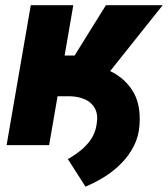

<svg xmlns="http://www.w3.org/2000/svg" viewBox="-20 -548 634 725"><path d="M256.8 -528.3 165.5 0H4.9L96.2 -528.3ZM594.2 -528.3 320.3 -184.6H176.3L184.6 -338.4H261.7L379.9 -528.3ZM85.4 -185.1 107.9 -312 248 -311.5Q322.3 -310.1 383.3 -285.2Q444.3 -260.3 478.5 -208.7Q512.7 -157.2 506.8 -75.7Q503.9 -33.2 485.6 2.9Q467.3 39.1 438.7 68.1Q410.2 97.2 375 119.4Q339.8 141.6 302.7 156.7L236.3 52.7Q262.2 38.1 284.9 19.8Q307.6 1.5 323.7 -22.2Q339.8 -45.9 344.7 -77.1Q351.1 -113.3 339.4 -136.7Q327.6 -160.2 302.7 -171.9Q277.8 -183.6 244.1 -184.6Z"/></svg>

Font: Roboto Black
Style: Italic
Weight: 900
Italic angle: -12°
Designer: Christian Robertson
Foundry: Google
Version: Version 3.0; 2020